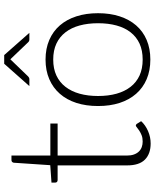

<svg xmlns="http://www.w3.org/2000/svg" viewBox="71 -819 756 938"><g transform="rotate(-90 449.0 -350.0)"><path d="M217 8Q166.5 8 138.2 -20Q110 -48 110 -106.5V-446.5H38.5Q33 -446.5 29.5 -449.5Q26 -452.5 26 -458V-476.5L111 -482.5L123 -660.5Q123.5 -665 126.8 -668.5Q130 -672 135.5 -672H158V-482H314.5V-446.5H158V-109Q158 -88.5 163.2 -73.8Q168.5 -59 177.8 -49.5Q187 -40 199.5 -35.5Q212 -31 226.5 -31Q244.5 -31 257.5 -36.2Q270.5 -41.5 280 -47.8Q289.5 -54 295.5 -59.2Q301.5 -64.5 305 -64.5Q309 -64.5 313 -59.5L326 -38.5Q307 -17.5 277.8 -4.8Q248.5 8 217 8Z M627 -505.5Q680.5 -505.5 722.8 -487.2Q765 -469 794 -435.5Q823 -402 838.2 -354.8Q853.5 -307.5 853.5 -249Q853.5 -190.5 838.2 -143.5Q823 -96.5 794 -63Q765 -29.5 722.8 -11.5Q680.5 6.5 627 6.5Q573.5 6.5 531.2 -11.5Q489 -29.5 459.8 -63Q430.5 -96.5 415.2 -143.5Q400 -190.5 400 -249Q400 -307.5 415.2 -354.8Q430.5 -402 459.8 -435.5Q489 -469 531.2 -487.2Q573.5 -505.5 627 -505.5ZM627 -31Q671.5 -31 704.8 -46.2Q738 -61.5 760.2 -90Q782.5 -118.5 793.5 -158.8Q804.5 -199 804.5 -249Q804.5 -298.5 793.5 -339Q782.5 -379.5 760.2 -408.2Q738 -437 704.8 -452.5Q671.5 -468 627 -468Q582.5 -468 549.2 -452.5Q516 -437 493.8 -408.2Q471.5 -379.5 460.2 -339Q449 -298.5 449 -249Q449 -199 460.2 -158.8Q471.5 -118.5 493.8 -90Q516 -61.5 549.2 -46.2Q582.5 -31 627 -31ZM757.5 -584.5H725Q717 -584.5 711.5 -590.5L633.5 -672Q630.5 -674 628 -677.5Q627 -675.5 625.5 -674.2Q624 -673 623 -672L544.5 -590.5Q542 -588 538.5 -586.2Q535 -584.5 531 -584.5H497.5L606.5 -707.5H649Z"/></g></svg>

Font: o
Style: Regular
Weight: 300
Designer: Lukasz Dziedzic
Foundry: Lukasz Dziedzic
Version: Version 1.104; Western+Polish opensource; ttfautohint (v1.8.